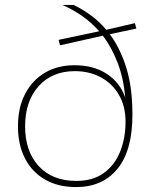

<svg xmlns="http://www.w3.org/2000/svg" viewBox="-20 -750 625 780"><path d="M289 10Q216 10 163 -20.5Q110 -51 81.5 -106.5Q53 -162 53 -237Q53 -313 82 -368.5Q111 -424 162.5 -454.5Q214 -485 282 -485Q361 -485 414.5 -449.5Q468 -414 489 -353Q482 -432 458 -494.5Q434 -557 398 -605L224 -566L218 -588L383 -623Q351 -659 313 -685.5Q275 -712 233 -730H279Q316 -712 349.5 -687.5Q383 -663 412 -629L528 -656L534 -634L426 -611Q468 -555 493 -475Q518 -395 518 -284Q518 -139 457.5 -64.5Q397 10 289 10ZM290 -15Q357 -15 401.5 -47Q446 -79 468 -134Q490 -189 490 -255Q490 -319 463 -365Q436 -411 389.5 -436Q343 -461 284 -461Q192 -461 137 -400Q82 -339 82 -237Q82 -135 137.5 -75Q193 -15 290 -15Z"/></svg>

Font: Work Sans ExtraLight
Style: Regular
Weight: 200
Designer: Wei Huang
Foundry: Wei Huang
Version: Version 2.010; ttfautohint (v1.8.3)